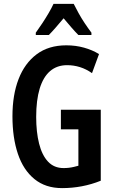

<svg xmlns="http://www.w3.org/2000/svg" viewBox="-20 -957 588 987"><path d="M293 -393H498V-28Q451 -9 401 0.5Q351 10 299 10Q214 10 157 -36.5Q100 -83 72 -166Q44 -249 44 -359Q44 -469 75.5 -550.5Q107 -632 168.5 -678Q230 -724 321 -724Q369 -724 412 -712Q455 -700 489 -679L453 -581Q423 -602 391 -612Q359 -622 325 -622Q273 -622 237.5 -591.5Q202 -561 184 -501.5Q166 -442 166 -356Q166 -278 181 -218.5Q196 -159 227 -126Q258 -93 307 -93Q321 -93 334 -94.5Q347 -96 359.5 -99Q372 -102 383 -105V-292H293ZM359 -937Q370 -915 384 -889.5Q398 -864 415 -838.5Q432 -813 450 -789V-777H383Q366 -794 347 -816Q328 -838 307 -863Q286 -838 266 -815Q246 -792 231 -777H164V-789Q180 -811 197.5 -837.5Q215 -864 230.5 -890.5Q246 -917 255 -937Z"/></svg>

Font: Noto Sans Display ExtraCondensed SemiBold
Style: Regular
Weight: 600
Width: 2
Designer: Monotype Design Team
Foundry: Monotype Imaging Inc.
Version: Version 2.003